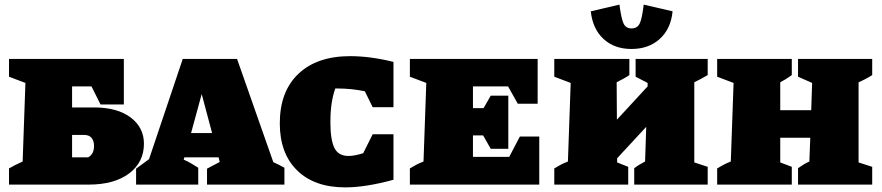

<svg xmlns="http://www.w3.org/2000/svg" viewBox="-20 -799 3817 831"><path d="M19 0V-70Q33 -78 43.5 -83.5Q54 -89 78 -100L90 -440L19 -467V-544H516V-347H415L376 -425H292V-334H387Q488 -334 545.5 -290.5Q603 -247 603 -177Q603 -97 539 -48.5Q475 0 363 0ZM292 -118H362Q376 -127 381.5 -139Q387 -151 387 -167Q387 -189 376.5 -202Q366 -215 344 -215H292Z M1163 -97Q1175 -92 1187.5 -85.5Q1200 -79 1211 -73V0H876V-69L931 -98L926 -118H778L775 -108Q792 -101 807 -92Q822 -83 838 -73V0H569V-69L625 -110L771 -544H1006ZM807 -223H898L853 -392Z M1474 12Q1341 12 1266 -61.5Q1191 -135 1191 -265Q1191 -403 1271.5 -479.5Q1352 -556 1496 -556Q1537 -556 1584 -550Q1631 -544 1683 -531V-335H1593L1559 -404Q1530 -410 1500.5 -413Q1471 -416 1441 -416H1431Q1420 -384 1415 -349Q1410 -314 1410 -270Q1410 -195 1427 -159.5Q1444 -124 1488 -124Q1515 -124 1552 -136L1593 -218H1683V-21Q1563 12 1474 12Z M2230 -208H2314V0H1754V-70Q1767 -78 1780 -85Q1793 -92 1813 -100L1825 -440L1754 -467V-544H2307V-350H2221L2179 -425H2027V-331H2073L2104 -385H2180V-155H2104L2071 -213H2027V-120H2184Z M2713 -587Q2639 -587 2592 -630.5Q2545 -674 2537 -750L2661 -779Q2669 -718 2679 -697Q2689 -676 2713 -676Q2738 -676 2748.5 -697Q2759 -718 2766 -779L2891 -750Q2884 -675 2836 -631Q2788 -587 2713 -587ZM2379 0V-70Q2392 -78 2405 -85Q2418 -92 2438 -100L2450 -440L2379 -467V-544H2704V-474Q2694 -467 2678.5 -458.5Q2663 -450 2649 -443L2650 -281L2783 -425V-440L2731 -467V-544H3043V-474Q3028 -465 3013.5 -457.5Q2999 -450 2985 -443V-96L3043 -77V0H2725V-71Q2737 -80 2747 -86Q2757 -92 2772 -100L2777 -250L2651 -114V-96L2699 -77V0Z M3084 0V-70Q3097 -78 3110 -85Q3123 -92 3143 -100L3155 -440L3084 -467V-544H3407V-474Q3398 -468 3393 -464.5Q3388 -461 3381 -456.5Q3374 -452 3357 -443V-322H3491L3495 -440L3434 -467V-544H3755V-474Q3727 -456 3696 -443V-96L3755 -77V0H3434V-71Q3448 -80 3457.5 -86.5Q3467 -93 3483 -100L3487 -203H3357V-96L3407 -77V0Z"/></svg>

Font: Piazzolla SC Black
Style: Regular
Weight: 900
Designer: Juan Pablo del Peral
Foundry: Huerta Tipografica
Version: Version 1.330